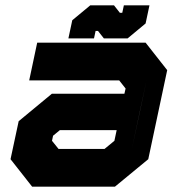

<svg xmlns="http://www.w3.org/2000/svg" viewBox="-20 -700 666 720"><path d="M100.5 0 19.5 -103 50 -245.5 174.5 -348.5H446.5L451 -368L427 -398.5H89.5L119.5 -540H526L607 -437L536 -103L411 0ZM152 -69 101 -132 121 -225 185 -278H503.5L473.5 -137L390.5 -69ZM152 -69H390.5L473.5 -137L530.5 -403L479 -467H166.5H479L530.5 -403L503.5 -278H185L121 -225L101 -132ZM199.5 -141.5H372L409 -172L417.5 -212H204.5L179 -191L175 -172ZM236.5 -556 251 -624 318.5 -680H407.5L429.5 -652H438.5L444.5 -680H540.5L526 -612L458.5 -556H369.5L347.5 -584H338.5L332.5 -556ZM293.5 -591H293L295 -601L335.5 -637H376.5L400.5 -600H444.5L485.5 -636L487.5 -646H488L486 -636L444.5 -600H400.5L376.5 -637H335.5L295.5 -601Z"/></svg>

Font: Tourney Black
Style: Italic
Weight: 900
Italic angle: -12°
Version: Version 1.015